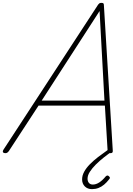

<svg xmlns="http://www.w3.org/2000/svg" viewBox="-62 -1055 927 1340"><path d="M-25 14Q-36 14 -40.5 8Q-45 2 -38 -10L623 -1023Q628 -1029 632 -1032Q636 -1035 646 -1035Q656 -1035 659.5 -1031.5Q663 -1028 663 -1020L725 -5Q726 6 722 10Q718 14 708 14Q698 14 694 10Q690 6 689 -4L670 -318H207L0 -1Q-6 7 -11.5 10.5Q-17 14 -25 14ZM229 -353H667L633 -978ZM580 265Q549 265 530 246Q511 227 511 197Q511 170 525.5 143.5Q540 117 565 91.5Q590 66 622.5 41Q655 16 691 -9L722 -5V0Q693 20 662.5 44Q632 68 606.5 93.5Q581 119 565 144Q549 169 549 192Q549 210 558.5 221.5Q568 233 586 233Q608 233 630.5 218.5Q653 204 676 176Q681 171 687 170Q693 169 699 176Q705 181 705 186Q705 191 699 197Q683 218 664.5 233.5Q646 249 625 257Q604 265 580 265Z"/></svg>

Font: Playwrite CO Thin
Style: Regular
Weight: 250
Version: Version 1.002